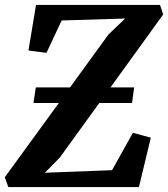

<svg xmlns="http://www.w3.org/2000/svg" viewBox="-34 -763 686 783"><path d="M0 0 -14.5 -40 206 -343H102.5L112 -406.5H251.5L408 -622L476.5 -687.5L217.5 -679.5L155.5 -547.5L82 -557L113 -743H618.5L631.5 -704L416.5 -406.5H513L504.5 -343H371L209.5 -120L149 -58.5L423 -69L508 -221.5L581 -201.5L532.5 0Z"/></svg>

Font: Merriweather 24pt
Style: Bold Italic
Weight: 700
Italic angle: -7.8°
Designer: Eben Sorkin
Foundry: Eben Sorkin
Version: Version 2.101